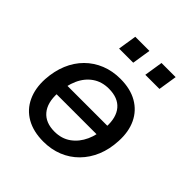

<svg xmlns="http://www.w3.org/2000/svg" viewBox="-194 -844 989 989"><g transform="rotate(45 301.0 -349.5)"><path d="M275 9Q202 9 151 -20Q100 -49 75 -102.5Q50 -156 54 -226Q58 -288 79 -338.5Q100 -389 136.5 -425.5Q173 -462 221.5 -481.5Q270 -501 327 -501Q400 -501 450.5 -472Q501 -443 526 -390.5Q551 -338 547 -267Q544 -205 523 -154.5Q502 -104 465.5 -67Q429 -30 380.5 -10.5Q332 9 275 9ZM279 -68Q331 -68 368.5 -95Q406 -122 427 -168Q448 -214 450 -274Q454 -345 421 -384Q388 -423 321 -423Q270 -423 232.5 -397Q195 -371 174.5 -325Q154 -279 151 -220Q147 -147 180.5 -107.5Q214 -68 279 -68ZM115 -212 127 -282H486L474 -212ZM403 -606 419 -708H522L506 -606ZM212 -606 228 -708H331L315 -606Z"/></g></svg>

Font: Nunito Sans 10pt SemiBold
Style: Italic
Weight: 600
Italic angle: -9°
Designer: Vernon Adams
Foundry: Vernon Adams
Version: Version 3.101;gftools[0.9.27]